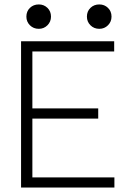

<svg xmlns="http://www.w3.org/2000/svg" viewBox="-20 -846 562 866"><path d="M75 0V-660H495V-614H126V-357H423V-311H126V-46H496V0ZM428 -716Q404 -716 388 -732Q372 -748 372 -771Q372 -795 388 -810.5Q404 -826 428 -826Q451 -826 467 -810.5Q483 -795 483 -771Q483 -748 467 -732Q451 -716 428 -716ZM155 -716Q131 -716 115 -732Q99 -748 99 -771Q99 -795 115 -810.5Q131 -826 155 -826Q178 -826 194 -810.5Q210 -795 210 -771Q210 -748 194 -732Q178 -716 155 -716Z"/></svg>

Font: Lil Grotesk Light
Style: Regular
Weight: 300
Designer: Bastien Sozeau
Foundry: NBR — Bastien Sozeau
Version: Version 3.003; ttfautohint (v1.8.4.7-5d5b);gftools[0.9.33]